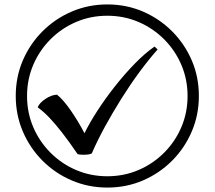

<svg xmlns="http://www.w3.org/2000/svg" viewBox="-20 -782 968 866"><path d="M355 -84Q338 -84 330 -87Q289 -147 258 -186.5Q227 -226 201.5 -252.5Q176 -279 150 -298Q158 -318 185 -336Q212 -354 237 -355Q265 -333 299 -284Q333 -235 361 -181Q384 -228 420 -283.5Q456 -339 499.5 -394Q543 -449 589 -496Q635 -543 677 -572L691 -559Q651 -514 609 -457Q567 -400 527.5 -337Q488 -274 453.5 -211Q419 -148 394 -90Q384 -84 355 -84ZM464 64Q379 64 304 32Q229 0 172 -57Q115 -114 83 -189Q51 -264 51 -349Q51 -435 83 -509.5Q115 -584 172 -641Q229 -698 304 -730Q379 -762 464 -762Q550 -762 624.5 -730Q699 -698 756 -641Q813 -584 845 -509.5Q877 -435 877 -349Q877 -264 845 -189Q813 -114 756 -57Q699 0 624.5 32Q550 64 464 64ZM464 13Q539 13 604.5 -15Q670 -43 720 -93Q770 -143 798 -208.5Q826 -274 826 -349Q826 -424 798 -489.5Q770 -555 720 -605Q670 -655 604.5 -683Q539 -711 464 -711Q389 -711 323.5 -683Q258 -655 208 -605Q158 -555 130 -489.5Q102 -424 102 -349Q102 -274 130 -208.5Q158 -143 208 -93Q258 -43 323.5 -15Q389 13 464 13Z"/></svg>

Font: ugurmukhi25
Style: Book
Weight: 400
Designer: Jelle Bosma - Monotype Design Team
Foundry: Monotype Imaging Inc.
Version: Version 2.003